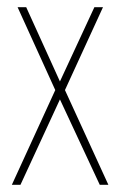

<svg xmlns="http://www.w3.org/2000/svg" viewBox="-20 -515 335 535"><path d="M13 0 134 -264 29 -495H53L147 -288L243 -495H267L161 -264L282 0H258L147 -238L37 0Z"/></svg>

Font: Alumni Sans Thin
Style: Regular
Weight: 100
Designer: Robert E. Leuschke
Foundry: Robert E. Leuschke
Version: Version 1.018